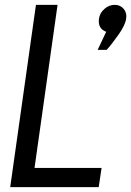

<svg xmlns="http://www.w3.org/2000/svg" viewBox="-20 -770 540 790"><path d="M127.9 -750H216.8L122.1 -79.1H397.9L386.2 0H22ZM417 -639.2Q381.8 -652.3 387.2 -692.9Q390.1 -715.8 409.2 -732.9Q428.2 -750 452.1 -750Q475.1 -750 489 -733.4Q502.9 -716.8 499 -692.9Q495.1 -666 467 -626.5Q439 -586.9 418.9 -564.9H381.8Z"/></svg>

Font: Oakes Grotesk
Style: Italic
Weight: 400
Designer: Samuel Oakes
Foundry: Samuel Oakes
Version: Version 1.0 | wf-rip DC20170320